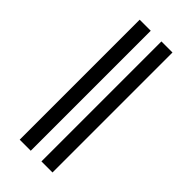

<svg xmlns="http://www.w3.org/2000/svg" viewBox="-297 -887 1093 1093"><g transform="rotate(45 250.0 -340.0)"><path d="M293 143V-823H382V143ZM118 143V-823H207V143Z"/></g></svg>

Font: Iosevka SS08 Regular
Style: Bold
Weight: 700
Monospace: yes
Designer: Belleve Invis
Foundry: Belleve Invis
Version: Version 16.3.4; ttfautohint (v1.8.4)